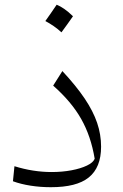

<svg xmlns="http://www.w3.org/2000/svg" viewBox="-20 -779 517 804"><path d="M403.3 -165Q403.3 -215.8 386.7 -264.6Q370.1 -313.5 334.5 -366.5Q298.8 -419.4 241.2 -481.4L202.6 -420.4Q278.8 -353.5 319.8 -281.2Q360.8 -209 376.5 -114.3Q370.1 -98.1 344 -85.7Q317.9 -73.2 279.3 -65.9Q240.7 -58.6 196.3 -58.6Q157.7 -58.6 118.7 -64.7Q79.6 -70.8 40.5 -83L34.2 -20Q67.4 -7.8 108.2 -1.5Q148.9 4.9 192.9 4.9Q246.6 4.9 286.1 -5.1Q325.7 -15.1 351.6 -35.9Q377.4 -56.6 390.4 -88.9Q403.3 -121.1 403.3 -165ZM217.3 -759.3Q205.1 -741.2 193.6 -724.6Q182.1 -708 169.9 -690.9Q187.5 -681.6 204.8 -669.7Q222.2 -657.7 237.3 -643.6Q250 -660.6 262 -677.5Q273.9 -694.3 285.6 -710.9Q265.6 -730.5 248.8 -741.9Q231.9 -753.4 217.3 -759.3Z"/></svg>

Font: Pinar VF
Style: Regular
Weight: 300
Designer: Amin Abedi
Version: Version 2.000